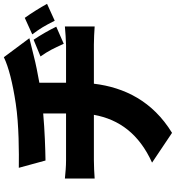

<svg xmlns="http://www.w3.org/2000/svg" viewBox="22 -871 916 1000"><g transform="rotate(-90 480.0 -371.0)"><path d="M549 -485V-624C599 -633 646 -642 692 -654C710 -658 740 -666 781 -676L682 -809C631 -784 547 -763 441 -747C330 -730 183 -730 106 -731L144 -592C206 -593 299 -596 389 -604V-485H145C113 -485 80 -488 50 -491V-336C77 -338 116 -340 146 -340H382C358 -207 281 -104 133 -37L288 67C453 -34 525 -181 544 -340H748C777 -340 812 -338 842 -336V-491C819 -489 766 -485 745 -485ZM841 -536C823 -573 798 -617 773 -654L686 -618C718 -572 725 -555 752 -497ZM801 -661C834 -616 843 -601 872 -544L960 -584C940 -620 913 -664 887 -700Z"/></g></svg>

Font: GenEiGothic-pro-Heavy
Style: Bold
Weight: 900
Designer: Ryoko NISHIZUKA (kana & ideographs); Paul D. Hunt (Latin, Greek & Cyrillic); Wenlong ZHANG (bopomofo); Sandoll Communica
Foundry: Adobe Systems Incorporated; o_tamon
Version: Version 1.000.140830